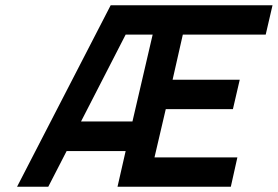

<svg xmlns="http://www.w3.org/2000/svg" viewBox="-20 -712 1059 732"><path d="M459 -136H234L164 0H45L402 -692H1019L993 -580H677L638 -408H894L868 -296H612L569 -112H885L860 0H428ZM289 -249H485L562 -580H459Z"/></svg>

Font: Panefresco 800wt
Style: Italic
Weight: 800
Foundry: Campivisivi & Chank Co
Version: Version 1.001